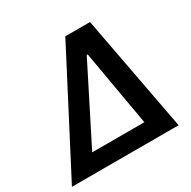

<svg xmlns="http://www.w3.org/2000/svg" viewBox="-198 -886 1041 1045"><g transform="rotate(-30 322.5 -364.0)"><path d="M-36.6 0 341.8 -727.5H497.1L633.8 0ZM152.8 -107.4H480.5L397.9 -581.5H392.1Z"/></g></svg>

Font: Inter Display SemiBold
Style: Italic
Weight: 600
Italic angle: -9.39999°
Designer: Rasmus Andersson
Foundry: rsms
Version: Version 4.000;git-a52131595